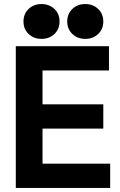

<svg xmlns="http://www.w3.org/2000/svg" viewBox="-20 -928 592 948"><path d="M518 -700V-580H190V-413H490V-293H190V-120H524V0H58V-700ZM96 -822Q96 -860 121.5 -884Q147 -908 185 -908Q223 -908 248.5 -884Q274 -860 274 -822Q274 -784 248.5 -760Q223 -736 185 -736Q147 -736 121.5 -760Q96 -784 96 -822ZM312 -822Q312 -860 337.5 -884Q363 -908 401 -908Q439 -908 464.5 -884Q490 -860 490 -822Q490 -784 464.5 -760Q439 -736 401 -736Q363 -736 337.5 -760Q312 -784 312 -822Z"/></svg>

Font: Space Grotesk Variable
Style: Regular
Weight: 400
Designer: Florian Karsten (Space Grotesk), Colophon Foundry (Space Mono)
Foundry: Florian Karsten
Version: Version 1.106